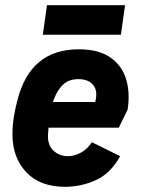

<svg xmlns="http://www.w3.org/2000/svg" viewBox="-20 -710 542 740"><path d="M231 10Q134 10 81 -46.5Q28 -103 28 -192Q28 -227 33.5 -260.5Q39 -294 48 -327Q98 -520 284 -520Q359 -520 404 -489.5Q449 -459 465.5 -406.5Q482 -354 472 -288L438 -218H167Q166 -205 165 -191Q163 -151 186 -129.5Q209 -108 242 -108Q265 -108 290.5 -121Q316 -134 334 -162L443 -108Q406 -41 349 -15.5Q292 10 231 10ZM282 -405Q243 -405 220 -381Q197 -357 184 -317H347Q358 -359 339.5 -382Q321 -405 282 -405ZM145 -576 161 -690H462L446 -576Z"/></svg>

Font: Finlandica
Style: Bold Italic
Weight: 700
Italic angle: -8°
Designer: Niklas Ekholm, Juho Hiilivirta, Jaakko Suomalainen
Foundry: Helsinki Type Studio
Version: Version 1.064; ttfautohint (v1.8.4.7-5d5b)